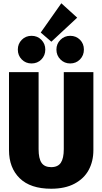

<svg xmlns="http://www.w3.org/2000/svg" viewBox="-20 -1136 625 1174"><path d="M551 -218Q551 -150 522.5 -97Q494 -44 436 -13Q378 18 293 18Q166 18 100.5 -46Q35 -110 35 -218V-695H216V-224Q216 -167 234 -140.5Q252 -114 293 -114Q334 -114 352 -141Q370 -168 370 -224V-695H551ZM355 -1116 452 -1028 294 -881 229 -937ZM257 -833Q257 -797 233 -772.5Q209 -748 173 -748Q137 -748 113 -772.5Q89 -797 89 -833Q89 -868 113 -892.5Q137 -917 173 -917Q209 -917 233 -892.5Q257 -868 257 -833ZM493 -833Q493 -797 469 -772.5Q445 -748 409 -748Q374 -748 349.5 -772.5Q325 -797 325 -833Q325 -868 349.5 -892.5Q374 -917 409 -917Q445 -917 469 -893Q493 -869 493 -833Z"/></svg>

Font: Fira Sans Condensed ExtraBold
Style: Regular
Weight: 800
Width: 3
Designer: Carrois Corporate & Edenspiekermann AG
Foundry: Carrois Corporate GbR & Edenspiekermann AG
Version: Version 4.203